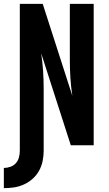

<svg xmlns="http://www.w3.org/2000/svg" viewBox="-45 -755 565 998"><path d="M-25 223V118Q-8 118 9 112Q26 106 37.5 93Q49 80 53.5 63Q58 46 58 29V-735H177L331 -257Q324 -303 321 -349Q318 -395 318 -441V-735H442V0H323L169 -478Q176 -432 179 -386Q182 -340 182 -294V29Q182 55 176.5 82Q171 109 158 132.5Q145 156 125 174Q105 192 80 203.5Q55 215 28.5 219Q2 223 -25 223Z"/></svg>

Font: Iosevka Extrabold
Style: Regular
Weight: 800
Monospace: yes
Designer: Belleve Invis
Foundry: Belleve Invis
Version: Version 32.5.0; ttfautohint (v1.8.4)